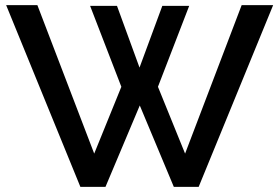

<svg xmlns="http://www.w3.org/2000/svg" viewBox="-20 -730 1091 750"><path d="M332 -707H437L525 -466L614 -707H719L597 -391L703 -130L924 -710H1047L756 0H659L526 -318L392 0H294L4 -710H126L348 -130L454 -391Z"/></svg>

Font: Raleway SemiBold
Style: Regular
Weight: 600
Designer: Matt McInerney, Pablo Impallari, Rodrigo Fuenzalida
Foundry: Matt McInerney, Pablo Impallari, Rodrigo Fuenzalida
Version: Version 4.026